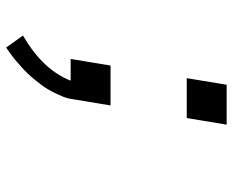

<svg xmlns="http://www.w3.org/2000/svg" viewBox="-88 -472 775 640"><g transform="rotate(90 300.0 -152.5)"><path d="M241 -387 263 -520H396L374 -387ZM139 215 99 159Q123 145 145.5 128.5Q168 112 188 92Q208 72 223.5 49Q239 26 249 1V0H177L199 -133H332L310 0Q308 13 302.5 26Q297 39 291 51.5Q285 64 278 76Q271 88 262.5 99Q254 110 245 121Q236 132 226 142.5Q216 153 205.5 162.5Q195 172 184.5 181Q174 190 162.5 198.5Q151 207 139 215Z"/></g></svg>

Font: Iosevka SS04 Extended
Style: Italic
Weight: 400
Width: 7
Italic angle: -9°
Monospace: yes
Designer: Belleve Invis
Foundry: Belleve Invis
Version: Version 19.0.0; ttfautohint (v1.8.4)